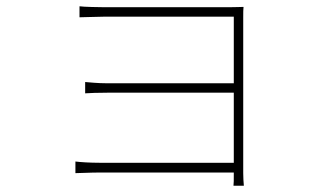

<svg xmlns="http://www.w3.org/2000/svg" viewBox="-20 -553 1040 611"><path d="M756 38C755 26 754 14 754 -2V-497C754 -514 754 -523 755 -531C744 -531 730 -530 708 -530H314C298 -530 245 -531 233 -533V-498C245 -498 298 -500 314 -500H724V-288H320C290 -288 264 -291 251 -292V-256C267 -257 290 -258 321 -258H724V-35H298C265 -35 236 -37 220 -39V-2C236 -2 265 -4 299 -4H724V-1C724 21 724 30 723 38Z"/></svg>

Font: Genne Gothic ExtraLight
Style: Regular
Weight: 250
Designer: Ryoko NISHIZUKA (kana & ideographs); Paul D. Hunt (Latin, Greek & Cyrillic); Wenlong ZHANG (bopomofo); Sandoll Communica
Foundry: Adobe Systems Incorporated
Version: Version 1.004;PS 1.004;hotconv 16.6.51;makeotf.lib2.5.65220